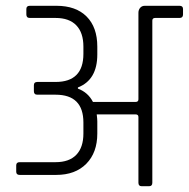

<svg xmlns="http://www.w3.org/2000/svg" viewBox="-20 -643 652 663"><path d="M480 -623H600Q612 -623 612 -612V-593Q612 -581 600 -581H516Q506 -581 506 -572V-12Q506 0 495 0H469Q458 0 458 -12V-239Q458 -248 448 -248H314Q316 -232 316 -224V-182Q316 -116 278 -77.5Q240 -39 174 -39H48Q36 -39 36 -50V-72Q36 -83 48 -83H172Q219 -83 243.5 -108.5Q268 -134 268 -182V-220Q268 -316 172 -316H109Q97 -316 97 -328V-349Q97 -360 109 -360H172Q268 -360 268 -457V-482Q268 -530 243.5 -555.5Q219 -581 172 -581H83Q71 -581 71 -593V-612Q71 -623 83 -623H175Q242 -623 279 -586Q316 -549 316 -482V-455Q316 -367 249 -341V-337Q284 -324 301 -291H448Q458 -291 458 -300V-599Q458 -609 464 -616Q470 -623 480 -623Z"/></svg>

Font: Rajdhani
Style: Regular
Weight: 400
Designer: Satya Rajpurohit, Jyotish Sonowal
Foundry: Indian Type Foundry
Version: Version 1.201 February 1, 2022